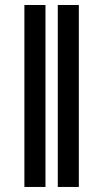

<svg xmlns="http://www.w3.org/2000/svg" viewBox="-20 -741 415 761"><path d="M160.2 -721.2V0H76.7V-721.2ZM292.5 -721.2V0H209V-721.2Z"/></svg>

Font: Inter Cardless
Style: Medium
Weight: 500
Designer: Rasmus Andersson
Foundry: rsms
Version: Version 4.001;git-9221beed3